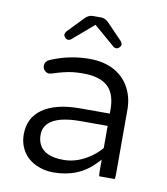

<svg xmlns="http://www.w3.org/2000/svg" viewBox="-78 -745 705 811"><g transform="rotate(10 274.5 -339.0)"><path d="M237.3 -59.1Q157.7 -59.1 134.3 -104Q124.5 -122.1 124.5 -146.5Q124.5 -176.8 144.5 -196.8Q180.7 -232.9 281.2 -232.9H397V-137.7Q389.6 -129.4 384.3 -124Q357.9 -97.7 323.2 -80.1Q281.7 -59.1 237.3 -59.1ZM465.3 -17.1Q467.3 -23.4 467.3 -39.1V-315.4Q467.3 -365.7 445.8 -406.7Q424.8 -447.8 382.3 -472.7Q336.9 -498.5 272.5 -498.5Q187.5 -498.5 107.4 -464.4Q99.6 -460.9 95.2 -456.5Q87.4 -448.7 87.4 -435.5Q87.4 -424.3 95.5 -416.3Q103.5 -408.2 113.8 -407.7L124.5 -409.2Q175.8 -426.3 211.9 -430.7Q232.9 -433.1 256.8 -433.1Q331.5 -433.1 365.2 -399.4Q397 -367.7 397 -302.7V-285.6H269.5Q165.5 -285.6 108.9 -246.1Q54.2 -207.5 54.2 -136.7Q54.2 -95.7 74.2 -64Q93.8 -32.7 129.2 -16.1Q164.6 0.5 204.1 0.5Q312 0.5 379.4 -69.8L397 -87.9V-39.1Q397 -24.9 398.9 -17.1ZM389.6 -594.7Q322.3 -664.1 322.3 -664.6Q307.1 -679.2 291 -679.2H253.9Q236.8 -679.2 221.2 -663.1L155.3 -594.7Q150.4 -585.9 149.9 -581.1Q149.9 -574.7 156.2 -568.4Q162.6 -562 169.9 -562Q176.8 -562.5 181.6 -566.4L272.5 -644.5L363.3 -566.4Q368.2 -562 375.2 -562Q382.3 -562 388.7 -568.4Q395 -574.7 395 -581.3Q395 -587.9 389.6 -594.7Z"/></g></svg>

Font: YuPearl-ExtraLight
Style: ExtraLight
Weight: 200
Designer: Max Yao
Foundry: Max-Everyday
Version: Version 1.011; ttfautohint (v1.8.3)